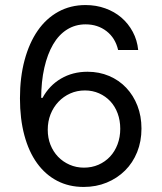

<svg xmlns="http://www.w3.org/2000/svg" viewBox="-20 -730 640 760"><path d="M155 -227.8Q148.6 -258 145.8 -282.2Q143 -306.4 143 -338.7Q143 -407 155.4 -461.4Q167.7 -515.7 190.2 -554.2Q212.6 -592.6 245.4 -613.1Q278.2 -633.6 318.8 -633.6Q366.8 -633.6 401.7 -606.6Q436.6 -579.6 447.6 -532H527Q523.2 -571 505.6 -603.9Q488 -636.8 460.5 -660.4Q433.1 -683.9 396.8 -696.9Q360.6 -710 318.6 -710Q259.1 -710 210.8 -683.5Q162.6 -657 129.1 -608.5Q95.6 -560 77.3 -492Q59 -424 59 -340.9Q59 -259.8 76.4 -194.7Q93.8 -129.6 126.7 -84.1Q159.6 -38.6 206.2 -14.3Q252.8 10 311.2 10Q360.7 10 402.4 -7.2Q444.2 -24.4 475 -55Q505.8 -85.6 522.9 -128Q540 -170.4 540 -221.2Q540 -270.3 524 -311.5Q508 -352.6 479.6 -382.6Q451.2 -412.6 411.9 -429.3Q372.7 -446 326.4 -446Q267.6 -446 221.3 -418.8Q175 -391.6 148.4 -342.6H103L126 -289.2ZM169 -216.4Q169 -249.4 180.1 -277.6Q191.3 -305.8 211.3 -327Q231.4 -348.2 258.1 -360.1Q284.9 -372 316.1 -372Q346.4 -372 372.1 -360.6Q397.8 -349.2 416.6 -329.2Q435.4 -309.1 445.7 -281.1Q456 -253.1 456 -220.1Q456 -187.2 445.3 -158.8Q434.6 -130.4 415.4 -109.9Q396.1 -89.5 369.8 -77.9Q343.4 -66.4 312.2 -66.4Q281.8 -66.4 255.4 -78Q229 -89.6 209.7 -109.7Q190.5 -129.8 179.7 -157Q169 -184.2 169 -216.4Z"/></svg>

Font: CommitMonoV143 ExtLt
Style: Regular
Weight: 200
Monospace: yes
Designer: Eigil Nikolajsen
Foundry: Eigil Nikolajsen
Version: Version 1.143